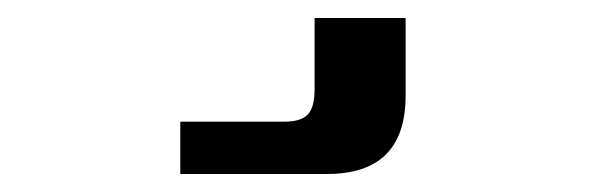

<svg xmlns="http://www.w3.org/2000/svg" viewBox="-20 29 654 213"><path d="M329 128V49H430V135Q430 222 343 222H180V164H295Q314 164 321.5 156Q329 148 329 128Z"/></svg>

Font: Sarpanch Medium
Style: Regular
Weight: 500
Designer: Manushi Parikh (Devanagari and Latin), Jyotish Sonowal (Devanagari)
Foundry: Indian Type Foundry
Version: Version 2.004;PS 1.0;hotconv 1.0.78;makeotf.lib2.5.61930; tt